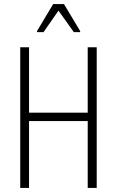

<svg xmlns="http://www.w3.org/2000/svg" viewBox="-20 -919 573 939"><path d="M79 0V-688H122V-368H409V-688H453V0H409V-327H122V0ZM161 -762V-767L240 -899H293L372 -767V-762H341L266 -867L193 -762Z"/></svg>

Font: Saira Condensed ExtraLight
Style: Regular
Weight: 250
Width: 3
Designer: Hector Gatti with collaboration of the Omnibus-Type team
Foundry: Omnibus-Type
Version: Version 1.101